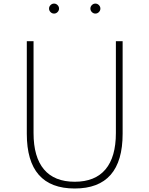

<svg xmlns="http://www.w3.org/2000/svg" viewBox="-20 -1060 852 1096"><path d="M406.5 16Q680 16 680 -296.5V-825H641.5V-300.5Q641.5 -163.5 582 -93Q522.5 -22.5 406.5 -22.5Q290.5 -22.5 231 -93Q171.5 -163.5 171.5 -300.5V-825H133V-296.5Q133 16 406.5 16ZM524.5 -982.5Q536 -982.5 544.5 -991Q553 -999.5 553 -1011Q553 -1022.5 544.5 -1031Q536 -1039.5 524.5 -1039.5Q513 -1039.5 504.5 -1031Q496 -1022.5 496 -1011Q496 -999.5 504.5 -991Q513 -982.5 524.5 -982.5ZM288.5 -982.5Q300 -982.5 308.5 -991Q317 -999.5 317 -1011Q317 -1022.5 308.5 -1031Q300 -1039.5 288.5 -1039.5Q277 -1039.5 268.5 -1031Q260 -1022.5 260 -1011Q260 -999.5 268.5 -991Q277 -982.5 288.5 -982.5Z"/></svg>

Font: Spartan ExtraLight
Style: Regular
Weight: 200
Designer: Matt Bailey, Mirko Velimirovic
Foundry: Matt Bailey
Version: Version 1.003; ttfautohint (v1.8.3)